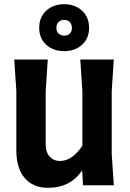

<svg xmlns="http://www.w3.org/2000/svg" viewBox="-20 -884 618 916"><path d="M513 -149 523 0H376L372 -71Q316 12 209 12Q138 12 98 -34.5Q58 -81 58 -166V-450L48 -600H208L198 -450V-193Q198 -158 217 -137Q236 -116 266 -116Q325 -116 373 -189V-450L363 -600H523L513 -450ZM167 -751Q167 -802 200.5 -833Q234 -864 286 -864Q338 -864 371.5 -833Q405 -802 405 -751Q405 -701 371.5 -670.5Q338 -640 286 -640Q234 -640 200.5 -670.5Q167 -701 167 -751ZM323 -751Q323 -769 312.5 -779Q302 -789 286 -789Q270 -789 259.5 -779Q249 -769 249 -751Q249 -734 259.5 -724Q270 -714 286 -714Q303 -714 313 -723.5Q323 -733 323 -751Z"/></svg>

Font: Farro
Style: Bold
Weight: 700
Designer: Aceler Chua
Foundry: Grayscale Limited
Version: Version 1.101